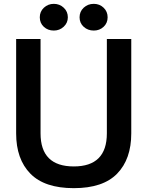

<svg xmlns="http://www.w3.org/2000/svg" viewBox="-20 -966 768 999"><path d="M64 -272V-763H191V-272Q191 -100 364 -100Q536 -100 536 -272V-763H663V-272Q663 -138 589.5 -62.5Q516 13 364 13Q212 13 138 -62.5Q64 -138 64 -272ZM187 -876Q187 -906 208.5 -926Q230 -946 260 -946Q290 -946 311.5 -926Q333 -906 333 -876Q333 -847 311.5 -827Q290 -807 260 -807Q229 -807 208 -826.5Q187 -846 187 -876ZM394 -876Q394 -906 415.5 -926Q437 -946 468 -946Q498 -946 519 -926Q540 -906 540 -876Q540 -846 519 -826.5Q498 -807 468 -807Q437 -807 415.5 -826.5Q394 -846 394 -876Z"/></svg>

Font: Open Sauce One SemiBold
Style: Regular
Weight: 600
Designer: Alfredo Marco Pradil
Foundry: Creative Sauce Fz LLC
Version: Version 1.477